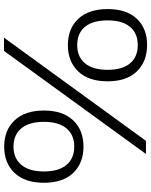

<svg xmlns="http://www.w3.org/2000/svg" viewBox="85 -854 775 986"><g transform="rotate(-90 473.0 -361.5)"><path d="M174.8 0 704.1 -729H772L242.2 0ZM212.9 -728Q296.9 -728 347.4 -674.6Q397.9 -621.1 397.9 -523.9Q397.9 -427.2 347.7 -374Q297.4 -320.8 212.9 -320.8Q127.9 -320.8 77.4 -373.5Q26.9 -426.3 26.9 -523.9Q26.9 -621.6 77.4 -674.8Q127.9 -728 212.9 -728ZM212.9 -368.2Q272.9 -368.2 306.4 -408.4Q339.8 -448.7 339.8 -523.9Q339.8 -599.1 306.6 -639.6Q273.4 -680.2 212.9 -680.2Q152.3 -680.2 118.7 -639.6Q85 -599.1 85 -523.9Q85 -448.7 118.4 -408.4Q151.9 -368.2 212.9 -368.2ZM547.9 -196.8Q547.9 -294.4 598.6 -347.7Q649.4 -400.9 733.9 -400.9Q818.4 -400.9 868.7 -347.7Q918.9 -294.4 918.9 -196.8Q918.9 -99.6 869.1 -46.9Q819.3 5.9 734.9 5.9Q649.4 5.9 598.6 -46.9Q547.9 -99.6 547.9 -196.8ZM606.9 -196.8Q606.9 -121.6 640.1 -81.8Q673.3 -42 733.9 -42Q794.4 -42 827.6 -81.8Q860.8 -121.6 860.8 -196.8Q860.8 -272.9 827.9 -313Q794.9 -353 733.9 -353Q673.3 -353 640.1 -312.7Q606.9 -272.5 606.9 -196.8Z"/></g></svg>

Font: Lumene Sans Expanded Light
Style: Regular
Weight: 300
Width: 7
Designer: Deni Anggara
Version: Version 1.003;Glyphs 3.1.2 (3151)